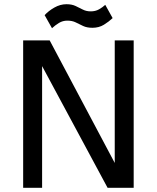

<svg xmlns="http://www.w3.org/2000/svg" viewBox="-20 -892 745 912"><path d="M90 0V-700H216L525 -118V-700H615V0H491L180 -578V0ZM227 -758 192 -820Q210 -840 238 -856Q266 -872 296 -872Q321 -872 339 -863.5Q357 -855 373.5 -846.5Q390 -838 411 -838Q433 -838 450 -847.5Q467 -857 480 -869L515 -806Q497 -789 473.5 -774.5Q450 -760 419 -760Q393 -760 375 -768.5Q357 -777 340 -785.5Q323 -794 300 -794Q278 -794 260 -783Q242 -772 227 -758Z"/></svg>

Font: ABeeZee
Style: Regular
Weight: 400
Designer: Anja Meiners
Foundry: Anja Meiners
Version: Version 1.003; ttfautohint (v1.8.3)